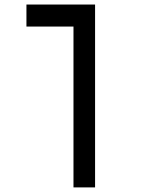

<svg xmlns="http://www.w3.org/2000/svg" viewBox="-20 -606 626 851"><path d="M401.4 224.6H305.7V-585.9H401.4ZM400.9 -585.9V-488.3H97.2V-585.9Z"/></svg>

Font: Cascadia Code
Style: Regular
Weight: 400
Designer: Aaron Bell
Foundry: Saja Typeworks
Version: Version 2404.023